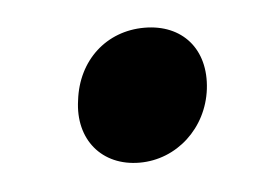

<svg xmlns="http://www.w3.org/2000/svg" viewBox="-27 -387 269 202"><g transform="rotate(-5 107.0 -285.5)"><path d="M114 -215C153 -215 186 -245 191 -286C196 -328 171 -356 131 -356C91 -356 60 -328 55 -286C49 -245 74 -215 114 -215Z"/></g></svg>

Font: Barlow Semi Condensed SemiBold
Style: Italic
Weight: 600
Width: 4
Italic angle: -7°
Designer: Jeremy Tribby
Foundry: Tribby Type
Version: Version 1.422;hotconv 1.0.109;makeotfexe 2.5.65596